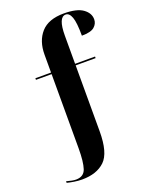

<svg xmlns="http://www.w3.org/2000/svg" viewBox="-174 -812 883 1140"><g transform="rotate(-20 267.0 -242.0)"><path d="M142 240Q235 240 286 191Q337 142 337 7V-410H463V-420H337V-597Q337 -714 384 -714Q407 -714 419.5 -680Q432 -646 432 -563Q489 -563 511.5 -582.5Q534 -602 534 -630Q534 -669 496 -696.5Q458 -724 376 -724Q278 -724 231.5 -671.5Q185 -619 185 -533V-420H86V-410H185V58Q185 144 171 186Q157 228 108 228Q86 228 48 217V227Q67 232 92.5 236Q118 240 142 240Z"/></g></svg>

Font: Noto Serif Display SemiCondensed Extra
Style: Regular
Weight: 800
Width: 4
Designer: Monotype Design Team
Foundry: Monotype Imaging Inc.
Version: Version 1.900